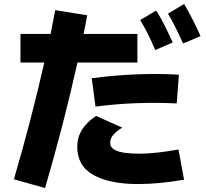

<svg xmlns="http://www.w3.org/2000/svg" viewBox="-20 -866 1040 967"><path d="M902 -647Q880 -696 862.5 -731Q845 -766 826 -797L907 -846Q931 -806 951.5 -765Q972 -724 990 -684ZM207 81 50 37Q140 -271 203 -551H83V-695H235Q247 -756 258 -815L419 -789Q411 -742 401 -695H672V-551H370Q303 -248 207 81ZM762 -614Q741 -663 723 -698.5Q705 -734 686 -765L767 -813Q791 -774 811.5 -733Q832 -692 850 -652ZM461 -329 442 -472Q556 -487 666 -491.5Q776 -496 881 -490L870 -345Q772 -350 670.5 -346.5Q569 -343 461 -329ZM675 61Q533 61 451 15.5Q369 -30 369 -127Q369 -220 464 -282L596 -223Q571 -209 553 -189.5Q535 -170 535 -148Q535 -124 556.5 -112Q578 -100 611.5 -96Q645 -92 683 -92Q724 -92 773 -97.5Q822 -103 879 -113L907 39Q843 50 785 55.5Q727 61 675 61Z"/></svg>

Font: Murecho ExtraBold
Style: Regular
Weight: 800
Designer: Neil Summerour
Foundry: Positype
Version: Version 1.010; ttfautohint (v1.8.3)